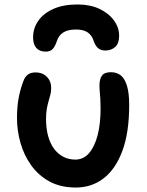

<svg xmlns="http://www.w3.org/2000/svg" viewBox="-20 -829 657 859"><path d="M319 10Q251 10 201.5 -17Q152 -44 119.5 -89.5Q87 -135 71.5 -190Q56 -245 56 -301Q56 -351 63.5 -391Q71 -431 85 -467Q92 -486 105 -495.5Q118 -505 140 -505Q170 -505 189.5 -485.5Q209 -466 209 -435Q209 -420 205.5 -406Q202 -392 197.5 -377Q193 -362 189.5 -342.5Q186 -323 186 -297Q186 -255 195 -221.5Q204 -188 221 -164.5Q238 -141 262.5 -128Q287 -115 317 -115Q354 -115 379 -144.5Q404 -174 417 -225Q430 -276 430 -343Q430 -367 429 -384.5Q428 -402 426.5 -416.5Q425 -431 425 -447Q425 -475 436 -490.5Q447 -506 476 -506Q502 -506 520 -492Q538 -478 548 -445.5Q558 -413 558 -359Q558 -236 527.5 -154Q497 -72 443.5 -31Q390 10 319 10ZM327 -809Q383 -809 424.5 -789.5Q466 -770 489.5 -738Q513 -706 513 -669Q513 -635 495.5 -619Q478 -603 451 -603Q432 -603 419.5 -613Q407 -623 399 -646Q392 -670 373 -683.5Q354 -697 320 -697Q284 -697 263.5 -684Q243 -671 235 -647Q227 -622 216 -610Q205 -598 185 -598Q157 -598 142.5 -614.5Q128 -631 128 -662Q128 -702 151 -735.5Q174 -769 218.5 -789Q263 -809 327 -809Z"/></svg>

Font: Shantell Sans SemiBold
Style: Regular
Weight: 600
Designer: Stephen Nixon, Anya Danilova, Shantell Martin
Foundry: Arrow Type
Version: Version 1.011;[c5ecc13dd]